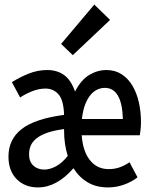

<svg xmlns="http://www.w3.org/2000/svg" viewBox="-20 -807 640 839"><path d="M146 12Q89 12 53 -24Q17 -60 17 -123Q17 -198 74.5 -243Q132 -288 260 -305Q258 -370 235.5 -395Q213 -420 179 -420Q150 -420 121 -408.5Q92 -397 68 -381L32 -448Q65 -469 104.5 -485Q144 -501 187 -501Q229 -501 259.5 -479.5Q290 -458 308 -407Q334 -458 370 -479.5Q406 -501 445 -501Q483 -501 511.5 -482.5Q540 -464 558.5 -433Q577 -402 586.5 -361Q596 -320 596 -274Q596 -258 594.5 -243Q593 -228 591 -216H337Q342 -146 373 -107Q404 -68 455 -68Q481 -68 503.5 -76Q526 -84 546 -98L581 -32Q555 -12 521.5 0Q488 12 452 12Q401 12 363.5 -10Q326 -32 301 -72Q228 12 146 12ZM174 -66Q198 -66 225 -80.5Q252 -95 276 -126Q268 -151 264 -178.5Q260 -206 260 -237V-243Q215 -237 185.5 -226.5Q156 -216 138.5 -201.5Q121 -187 114 -170Q107 -153 107 -133Q107 -101 125.5 -83.5Q144 -66 174 -66ZM438 -423Q421 -423 405 -415.5Q389 -408 375.5 -392Q362 -376 352 -350Q342 -324 338 -287H517Q513 -423 438 -423ZM298 -566 247 -615 392 -787 461 -720Z"/></svg>

Font: SauceCodePro Nerd Font Mono
Style: Regular
Weight: 500
Monospace: yes
Designer: Paul D. Hunt, Teo Tuominen
Foundry: Adobe Systems Incorporated
Version: Version 2.030;PS 1.000;hotconv 16.6.51;makeotf.lib2.5.65220;